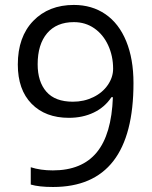

<svg xmlns="http://www.w3.org/2000/svg" viewBox="-20 -744 612 774"><path d="M518.1 -409.2Q518.1 9.8 193.8 9.8Q137.2 9.8 104 0V-69.8Q143.1 -57.1 192.9 -57.1Q310.1 -57.1 369.9 -129.6Q429.7 -202.1 435.1 -352.1H429.2Q402.3 -311.5 357.9 -290.3Q313.5 -269 257.8 -269Q163.1 -269 107.4 -325.7Q51.8 -382.3 51.8 -483.9Q51.8 -595.2 114 -659.7Q176.3 -724.1 277.8 -724.1Q350.6 -724.1 405 -686.8Q459.5 -649.4 488.8 -577.9Q518.1 -506.3 518.1 -409.2ZM277.8 -654.8Q208 -654.8 169.9 -609.9Q131.8 -564.9 131.8 -484.9Q131.8 -414.6 167 -374.3Q202.1 -334 273.9 -334Q318.4 -334 355.7 -352.1Q393.1 -370.1 414.6 -401.4Q436 -432.6 436 -466.8Q436 -518.1 416 -561.5Q396 -605 360.1 -629.9Q324.2 -654.8 277.8 -654.8Z"/></svg>

Font: f4_41667 
Style: Regular
Weight: 400
Foundry: Ascender Corporation
Version: Version 1.10